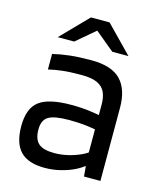

<svg xmlns="http://www.w3.org/2000/svg" viewBox="-106 -762 705 847"><g transform="rotate(15 246.5 -339.0)"><path d="M31 -144Q31 -225 74.5 -258Q118 -291 220 -291Q267 -291 304.5 -286Q342 -281 363 -276V-211Q338 -216 305.5 -220Q273 -224 229 -224Q162 -224 135 -208Q108 -192 108 -149Q108 -105 129.5 -85.5Q151 -66 202 -66Q234 -66 265 -73.5Q296 -81 321 -92.5Q346 -104 359 -116V-54Q341 -37 312.5 -23Q284 -9 249 -0.5Q214 8 178 8Q102 8 66.5 -29Q31 -66 31 -144ZM356 0 352 -46H349V-327Q349 -360 338.5 -383Q328 -406 302.5 -418Q277 -430 231 -430Q177 -430 143 -426Q109 -422 80 -415V-486Q118 -495 158.5 -499.5Q199 -504 256 -504Q348 -504 389.5 -461Q431 -418 431 -334V0ZM334 -564 246 -637 160 -564H85L204 -686H289L408 -564Z"/></g></svg>

Font: Blinker
Style: Regular
Weight: 400
Designer: Juergen Huber
Foundry: supertype
Version: 1.017